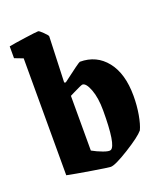

<svg xmlns="http://www.w3.org/2000/svg" viewBox="-125 -743 726 841"><g transform="rotate(-20 237.5 -322.5)"><path d="M247.1 11.2Q237.3 11.2 160.2 -1.5Q83 -14.2 50.8 -21V-565.9L11.2 -581.1V-636.2Q32.7 -640.6 86.9 -648.2Q141.1 -655.8 150.9 -655.8Q155.3 -655.8 172.1 -639.4Q189 -623 189 -618.2L181.2 -405.8L188 -403.8Q272 -467.8 276.9 -467.8Q354 -467.8 400.4 -409.4Q446.8 -351.1 446.8 -247.1Q446.8 -202.1 439.5 -160.4Q432.1 -118.7 420.9 -95.2Q401.4 -71.8 334.7 -30.3Q268.1 11.2 247.1 11.2ZM272 -58.1Q299.8 -70.8 299.8 -232.9Q299.8 -291.5 284.9 -330.8Q270 -370.1 252.9 -370.1Q250 -370.1 238 -364.7Q226.1 -359.4 207.5 -350.1L189 -340.8V-85.9Q211.4 -73.2 237.3 -63.7Q263.2 -54.2 272 -58.1Z"/></g></svg>

Font: Grenze
Style: Bold
Weight: 700
Designer: Renata Polastri
Foundry: Omnibus-Type
Version: Version 1.002;PS 001.002;hotconv 1.0.88;makeotf.lib2.5.64775